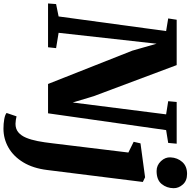

<svg xmlns="http://www.w3.org/2000/svg" viewBox="-22 -828 1100 1109"><g transform="rotate(90 528.5 -273.0)"><path d="M-6.5 0 -3 -46.5 68.5 -61 153 -682 80 -694 87.5 -743H349.5L529 -264L565.5 -142.5L634 -682L558 -694L562.5 -743H803.5L799 -694L725 -682L628 0H458.5L266 -487L226 -627L163 -61L251.5 -46.5L246.5 0ZM955.5 4.5Q945.5 86.5 911.2 143Q877 199.5 826.2 228.5Q775.5 257.5 716.5 257.5Q687.5 257.5 662 253Q636.5 248.5 626 239.5L645.5 182Q653 184 666 186Q679 188 688.5 188Q718 188 737.5 171.8Q757 155.5 769 126.8Q781 98 788.5 59.5Q796 21 801 -24L854.5 -464L792.5 -494.5L801.5 -534L997.5 -560.5L1024.5 -547.5ZM961 -627Q928 -627 904.2 -652.2Q880.5 -677.5 882.5 -708Q884.5 -747.5 909 -775.2Q933.5 -803 978 -803Q1017.5 -803 1039.2 -778.5Q1061 -754 1060.5 -725Q1060 -685 1036.2 -656Q1012.5 -627 961 -627Z"/></g></svg>

Font: Merriweather 36pt Black
Style: Italic
Weight: 900
Italic angle: -7.8°
Version: Version 2.101